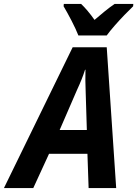

<svg xmlns="http://www.w3.org/2000/svg" viewBox="-81 -955 697 975"><path d="M-61 0 288 -715H461L509 0H369L363 -174H168L88 0ZM222 -295H360L354 -491Q353 -519 352.5 -546Q352 -573 353 -601H351Q343 -576 333 -551Q323 -526 310 -498ZM317 -775Q304 -808 282 -850.5Q260 -893 242 -923L243 -935H331Q346 -921 364.5 -899Q383 -877 399 -854Q427 -878 451.5 -898Q476 -918 501 -935H596L595 -923Q577 -906 551 -879Q525 -852 500.5 -824Q476 -796 461 -775Z"/></svg>

Font: Noto Sans SemiCondensed
Style: Bold Italic
Weight: 700
Width: 4
Italic angle: -12°
Designer: Monotype Design Team
Foundry: Monotype Imaging Inc.
Version: Version 2.013; ttfautohint (v1.8.4.7-5d5b)